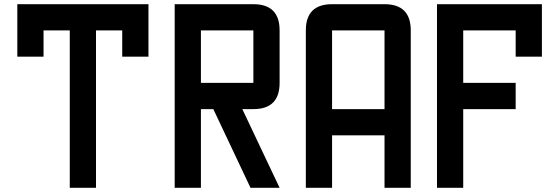

<svg xmlns="http://www.w3.org/2000/svg" viewBox="-20 -895 2665 915"><path d="M437.5 0H312.5V-750H187.5V-625H62.5V-875H687.5V-625H562.5V-750H437.5Z M937.5 0H812.5V-875H1187.5Q1312.5 -875 1312.5 -750V-500Q1312.5 -375 1187.5 -375H1134.8L1312.5 0H1173.8L996.6 -375H937.5ZM937.5 -750V-500H1187.5V-750Z M1562.5 -250V0H1437.5V-750Q1437.5 -875 1562.5 -875H1812.5Q1937.5 -875 1937.5 -750V0H1812.5V-250ZM1562.5 -375H1812.5V-750H1562.5Z M2187.5 0H2062.5V-875H2562.5V-625H2437.5V-750H2187.5V-500H2437.5V-375H2187.5Z"/></svg>

Font: Oldtimer
Style: Regular
Weight: 400
Designer: GGBotNet
Foundry: GGBotNet
Version: 1.00